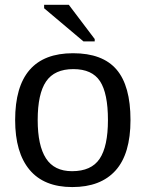

<svg xmlns="http://www.w3.org/2000/svg" viewBox="-20 -756 596 786"><path d="M514.2 -264.6Q514.2 -126 453.1 -58.1Q392.1 9.8 275.9 9.8Q160.2 9.8 101.1 -60.8Q42 -131.3 42 -264.6Q42 -538.1 278.8 -538.1Q399.9 -538.1 457 -471.4Q514.2 -404.8 514.2 -264.6ZM421.9 -264.6Q421.9 -374 389.4 -423.6Q356.9 -473.1 280.3 -473.1Q203.1 -473.1 168.7 -422.6Q134.3 -372.1 134.3 -264.6Q134.3 -160.2 168.2 -107.7Q202.1 -55.2 274.9 -55.2Q354 -55.2 387.9 -106Q421.9 -156.7 421.9 -264.6ZM367.7 -596.2V-586.4H321.8L160.6 -722.2V-736.3H261.7Z"/></svg>

Font: Arimo
Style: Regular
Weight: 400
Designer: Steve Matteson
Foundry: Monotype Imaging Inc.
Version: Version 1.33